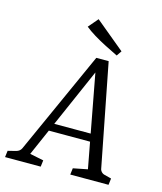

<svg xmlns="http://www.w3.org/2000/svg" viewBox="-123 -833 772 916"><g transform="rotate(15 262.5 -375.5)"><path d="M150 -214H386L396 -176H133ZM447 -62Q449 -55 454.5 -49.5Q460 -44 466 -42L504 -32L500 0H311L315 -32L386 -46L293 -543H319L101 -46L169 -32L165 0H-11L-7 -32L33 -42Q51 -47 58 -62L287 -570H348ZM395 -631 378 -606Q349 -620 316.5 -636.5Q284 -653 255.5 -670.5Q227 -688 209 -703L250 -751Z"/></g></svg>

Font: Rasa Light
Style: Italic
Weight: 300
Italic angle: -7.10001°
Designer: Anna Giedrys (Yrsa+Rasa design), David Brezina (Yrsa art-direction, Rasa art-direction, design)
Foundry: Rosetta Type Foundry
Version: Version 2.004